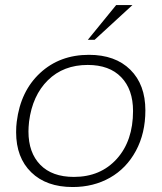

<svg xmlns="http://www.w3.org/2000/svg" viewBox="-20 -731 641 761"><path d="M556.2 -293.5Q556.2 -202.6 518.6 -133.1Q481 -63.5 415.8 -26.6Q350.6 10.3 268.1 10.3Q163.6 10.3 103.8 -48.1Q43.9 -106.4 43.9 -207Q43.9 -230.5 46.4 -249Q61.5 -370.1 139.2 -441.9Q216.8 -513.7 332.5 -513.7Q437 -513.7 496.6 -454.6Q556.2 -395.5 556.2 -293.5ZM272.9 -29.8Q378.4 -29.8 442.9 -101.3Q507.3 -172.9 507.3 -291Q507.3 -376.5 460.4 -425Q413.6 -473.6 327.6 -473.6Q231.4 -473.6 169.9 -413.1Q108.4 -352.5 95.2 -249Q92.8 -226.1 92.8 -210Q92.8 -126 139.6 -77.9Q186.5 -29.8 272.9 -29.8ZM328.1 -573.2 440.4 -710.9H504.9L355 -573.2Z"/></svg>

Font: Muli
Style: ExtraLightItalic
Weight: 200
Italic angle: -7°
Designer: Vernon Adams
Foundry: newtypography
Version: Version 2.0; ttfautohint (v1.00rc1.2-2d82) -l 8 -r 50 -G 200